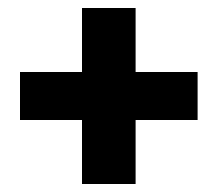

<svg xmlns="http://www.w3.org/2000/svg" viewBox="-20 -537 544 480"><path d="M185 -77V-237H30V-357H185V-517H319V-357H474V-237H319V-77Z"/></svg>

Font: Rokkitt SemiBold Black
Style: Regular
Weight: 900
Version: Version 3.103